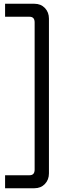

<svg xmlns="http://www.w3.org/2000/svg" viewBox="-20 -765 351 1020"><path d="M7 235V166H137Q164 166 164 136V-646Q164 -676 137 -676H7V-745H163Q197 -745 218.5 -722.5Q240 -700 240 -666V156Q240 190 218.5 212.5Q197 235 163 235Z"/></svg>

Font: Space Grotesk Frontify
Style: Regular
Weight: 400
Designer: Florian Karsten
Version: Version 2.000